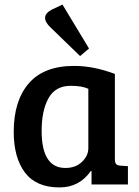

<svg xmlns="http://www.w3.org/2000/svg" viewBox="-20 -806 607 839"><path d="M482 -483V-111Q482 -95 487.5 -89Q493 -83 507 -82L539 -80V0H380V-58L377 -59Q327 13 240 13Q138 13 89 -52Q40 -117 40 -230Q40 -366 106 -442Q172 -518 304 -518Q389 -518 482 -483ZM366 -159V-418Q338 -431 289 -431Q222 -431 192 -377Q162 -323 162 -234Q162 -72 266 -72Q310 -72 338 -98.5Q366 -125 366 -159ZM253 -786 369 -594 330 -561 202 -685Q177 -708 177 -728Q177 -748 206 -764Z"/></svg>

Font: Bree Serif
Style: Regular
Weight: 400
Designer: Veronika Burian, Jos Scaglione
Foundry: TypeTogether
Version: Version 1.002